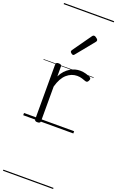

<svg xmlns="http://www.w3.org/2000/svg" viewBox="-270 -1067 992 1624"><g transform="rotate(20 225.5 -255.0)"><path d="M132 15Q119 15 113 10.5Q107 6 107 -4V-496Q107 -506 113 -510.5Q119 -515 132 -515Q146 -515 152.5 -510.5Q159 -506 159 -496V-407Q174 -438 193.5 -459Q213 -480 235 -493.5Q257 -507 280 -513Q303 -519 324 -519Q352 -519 378 -511.5Q404 -504 418 -495Q426 -490 427.5 -483Q429 -476 422 -463Q417 -453 410 -450.5Q403 -448 394 -451Q381 -456 360.5 -462.5Q340 -469 316 -469Q291 -469 267.5 -460Q244 -451 223 -432.5Q202 -414 186 -385Q170 -356 159 -316V-4Q159 6 152.5 10.5Q146 15 132 15ZM221 -623Q214 -623 204 -631Q194 -639 194 -647Q194 -649 195.5 -651.5Q197 -654 199 -659L318 -827Q322 -833 325.5 -835Q329 -837 335 -837Q341 -837 349.5 -832Q358 -827 364.5 -820.5Q371 -814 371 -807Q371 -803 369.5 -800Q368 -797 365 -793L234 -632Q228 -623 221 -623ZM0 490H451V500H0ZM0 -20H451V0H0ZM0 -505H451V-500H0ZM0 -1010H451V-1000H0Z"/></g></svg>

Font: Playwrite ES Guides
Style: Regular
Weight: 400
Designer: Veronika Burian, José Scaglione
Foundry: TypeTogether
Version: Version 1.003